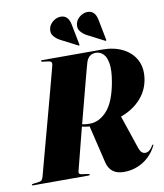

<svg xmlns="http://www.w3.org/2000/svg" viewBox="-119 -1009 945 1104"><g transform="rotate(-10 353.0 -457.0)"><path d="M706.5 -105Q677.5 -47 626.5 -16Q575.5 15 515.5 15Q435 15 417.5 -59L365.5 -277Q352 -278 341.2 -279.8Q330.5 -281.5 321.5 -284Q305.5 -221 291.2 -165.8Q277 -110.5 267.8 -74.2Q258.5 -38 257 -32Q253.5 -17 272.5 -14.5L309 -9.5Q318 -8 318 -4.5Q318 0 310 0H-14Q-20 0 -20 -3.5Q-20 -8 -13.5 -8.5L26 -14Q35 -15 40 -21.8Q45 -28.5 48 -38Q49.5 -43.5 59 -79Q68.5 -114.5 83.2 -169.2Q98 -224 115.5 -288.5Q133 -353 150.2 -417.2Q167.5 -481.5 182 -535.8Q196.5 -590 205.5 -624.2Q214.5 -658.5 215.5 -662.5Q220 -683.5 199 -686L162 -691Q155.5 -691.5 155.5 -696Q155.5 -700 162.5 -700H511.5Q582 -700 632.5 -674.5Q683 -649 707.5 -603.8Q732 -558.5 724.5 -498.5Q716 -429.5 671 -378.8Q626 -328 553 -301.5L619 -106Q630.5 -72 654.5 -72Q666 -72 677 -79.5Q688 -87 700 -106.5Q703.5 -112.5 706.5 -111Q709 -110 706.5 -105ZM417 -644Q415 -638 406.2 -605.8Q397.5 -573.5 384.5 -523.8Q371.5 -474 356 -415Q340.5 -356 325 -297Q337.5 -294 348.5 -293.2Q359.5 -292.5 369 -292.5Q425.5 -292.5 470.8 -343Q516 -393.5 536 -507.5Q547.5 -573.5 541 -613Q534.5 -652.5 516.2 -670.2Q498 -688 473.5 -688Q431.5 -688 417 -644ZM366 -870 389 -752.5Q390 -748 388 -746.5Q386.5 -745 383 -746.5L285 -797Q263 -808.5 248 -827Q233 -845.5 240 -874Q246 -896 266.8 -911.8Q287.5 -927.5 311 -927.5Q355.5 -927.5 366 -870ZM522.5 -870 545.5 -752.5Q546.5 -748 544.5 -746.5Q543 -745 539.5 -746.5L441.5 -797Q419.5 -808.5 404.5 -827Q389.5 -845.5 396.5 -874Q402.5 -896 423.2 -911.8Q444 -927.5 467.5 -927.5Q512 -927.5 522.5 -870Z"/></g></svg>

Font: Fraunces 144pt Black
Style: Italic
Weight: 900
Italic angle: -16°
Version: Version 1.000;[0bf87f6ff]